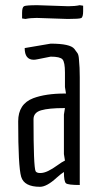

<svg xmlns="http://www.w3.org/2000/svg" viewBox="-20 -712 382 739"><path d="M230 -377V-433Q230 -473 220.5 -483.5Q211 -494 175 -494L125 -484Q115 -482 110 -482Q75 -482 75 -527L175 -544Q250 -544 266 -524Q274 -514 278.5 -507Q283 -500 284 -482Q287 -453 287 -415V0Q242 0 234 -6.5Q226 -13 226 -50Q216 -44 198 -28Q160 7 134 7Q73 7 61.5 -31.5Q50 -70 50 -245Q50 -312 108 -334Q156 -352 230 -352H234ZM226 -296Q168 -296 138.5 -287.5Q109 -279 109 -253Q109 -70 117 -53Q121 -46 135 -46Q149 -46 165.5 -54Q182 -62 200.5 -75.5Q219 -89 230 -94L226 -119V-271L230 -296ZM124 -692 243 -688Q268 -688 287 -692L300 -690V-669Q300 -646 292.5 -642.5Q285 -639 241 -639L121 -643Q97 -643 78 -639L65 -641V-662Q65 -684 72.5 -688Q80 -692 124 -692Z"/></svg>

Font: Economica
Style: Regular
Weight: 400
Designer: Vicente Lamonaca
Foundry: Vicente Lamonaca
Version: Version 1.101